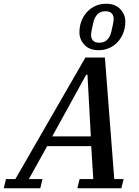

<svg xmlns="http://www.w3.org/2000/svg" viewBox="-74 -1005 743 1025"><path d="M-42 -49H8L382 -698H486L536 -49H586L574 0H339L351 -49H424L413 -225H178L80 -49H153L141 0H-54ZM205 -277H411L393 -606H386ZM456 -777Q482 -777 497.5 -792Q513 -807 520 -834Q525 -855 529 -875Q533 -895 533 -904Q533 -922 522.5 -933.5Q512 -945 489 -945Q463 -945 447.5 -930Q432 -915 425 -888Q420 -867 416 -847Q412 -827 412 -818Q412 -800 422.5 -788.5Q433 -777 456 -777ZM453 -737Q403 -737 376.5 -766Q350 -795 350 -832Q350 -865 361 -893Q372 -921 391 -941.5Q410 -962 436 -973.5Q462 -985 492 -985Q542 -985 568.5 -956Q595 -927 595 -890Q595 -857 584 -829Q573 -801 554 -780.5Q535 -760 509 -748.5Q483 -737 453 -737Z"/></svg>

Font: IBM Plex Serif Medium
Style: Italic
Weight: 500
Italic angle: -14°
Designer: Mike Abbink, Paul van der Laan, Pieter van Rosmalen
Foundry: Bold Monday
Version: Version 2.5